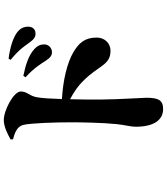

<svg xmlns="http://www.w3.org/2000/svg" viewBox="48 -894 903 1040"><g transform="rotate(-90 500.0 -374.5)"><path d="M691 -578C706 -555 719 -545 736 -545C761 -545 779 -564 779 -587C779 -606 773 -623 753 -641C719 -672 667 -688 609 -700L601 -688C650 -644 673 -606 691 -578ZM786 -671C804 -646 816 -634 837 -634C861 -634 875 -650 875 -674C875 -698 866 -718 841 -736C811 -757 762 -772 702 -780L695 -769C751 -724 770 -693 786 -671ZM264 -769 265 -756C300 -747 335 -734 343 -700C353 -658 357 -524 357 -439C357 -388 355 -268 347 -193C342 -146 333 -120 333 -91C333 3 367 57 429 57C477 57 490 31 490 -34C490 -46 487 -82 485 -137C481 -211 478 -316 482 -447C527 -423 555 -402 579 -378C665 -294 665 -228 744 -228C789 -228 816 -263 816 -303C816 -368 786 -400 735 -430C678 -463 586 -485 483 -491C485 -549 487 -595 493 -628C500 -667 524 -680 524 -714C524 -752 423 -806 369 -806C334 -806 294 -786 264 -769Z"/></g></svg>

Font: Noto Serif SC Black
Style: Regular
Weight: 900
Designer: Ryoko NISHIZUKA 西塚涼子 (kana & ideographs); Frank Grießhammer (Latin, Greek & Cyrillic); Wenlong ZHANG 张文龙 (bopomofo); San
Foundry: Adobe
Version: Version 2.001;hotconv 1.1.0;makeotfexe 2.6.0